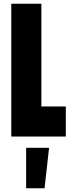

<svg xmlns="http://www.w3.org/2000/svg" viewBox="-20 -726 390 1021"><path d="M40 -706H200V-160H330V0H40ZM119 60H241L217 275H119Z"/></svg>

Font: Lineal Heavy
Style: Regular
Weight: 900
Designer: Created by Frank Adebiaye with contributions from Anton Moglia & Ariel Martín Pérez
Created by Frank ADEBIAYE with FontF
Foundry: Velvetyne Type Foundry
Version: Version 2.000